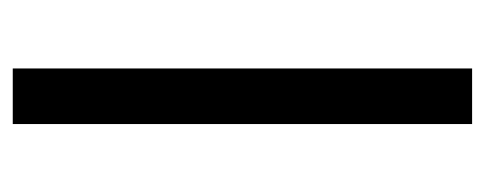

<svg xmlns="http://www.w3.org/2000/svg" viewBox="-252 -516 767 304"><g transform="rotate(-90 132.0 -363.5)"><path d="M176.1 -727.3V0H88.1V-727.3Z"/></g></svg>

Font: Inter P
Style: Regular
Weight: 400
Designer: Rasmus Andersson
Foundry: rsms
Version: Version 3.018;git-588b23468